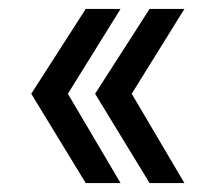

<svg xmlns="http://www.w3.org/2000/svg" viewBox="-20 -470 483 430"><path d="M172 -450H250L132 -260L250 -60H172L50 -260ZM315 -450H393L275 -260L393 -60H315L193 -260Z"/></svg>

Font: Fivo Sans
Style: Regular
Weight: 400
Designer: Alexander Slobzheninov
Foundry: Alexander Slobzheninov
Version: 1.0